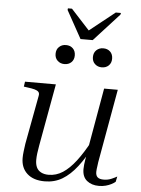

<svg xmlns="http://www.w3.org/2000/svg" viewBox="-61 -978 762 1035"><g transform="rotate(5 319.5 -460.0)"><path d="M346 -771H412L549 -921L551 -930H523L371 -809L398 -808L286 -930H264L263 -921ZM174 -179Q170 -157 167.5 -137.5Q165 -118 165 -101Q165 -78 172.5 -61.5Q180 -45 197 -36Q214 -27 238 -27Q279 -27 314.5 -50Q350 -73 384.5 -118Q419 -163 455 -230L469 -208Q432 -137 394.5 -88.5Q357 -40 315 -15Q273 10 220 10Q159 10 125 -21Q91 -52 91 -105Q91 -122 93.5 -141.5Q96 -161 99 -183L148 -446Q151 -460 144.5 -467.5Q138 -475 123.5 -479Q109 -483 85 -486L64 -489L68 -516H235ZM499 -118Q498 -108 496.5 -98.5Q495 -89 494 -80.5Q493 -72 493 -65Q493 -45 503.5 -36Q514 -27 536 -27Q559 -27 578.5 -35.5Q598 -44 608 -50L602 -21Q594 -14 580.5 -7Q567 0 550 4.5Q533 9 513 9Q474 9 448.5 -11.5Q423 -32 423 -74Q423 -85 424.5 -98.5Q426 -112 428.5 -127Q431 -142 434 -156V-163L496 -516H570ZM271 -629Q294 -629 308.5 -643Q323 -657 323 -680Q323 -704 308.5 -718Q294 -732 271 -732Q249 -732 234 -718Q219 -704 219 -680Q219 -657 234 -643Q249 -629 271 -629ZM473 -629Q496 -629 510.5 -643Q525 -657 525 -680Q525 -704 510.5 -718Q496 -732 473 -732Q451 -732 436 -718Q421 -704 421 -680Q421 -657 436 -643Q451 -629 473 -629Z"/></g></svg>

Font: Roboto Serif 120pt Expanded Light
Style: Italic
Weight: 300
Width: 7
Italic angle: -10°
Designer: Greg Gazdowicz
Foundry: Commercial Type
Version: Version 1.008